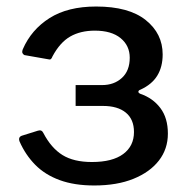

<svg xmlns="http://www.w3.org/2000/svg" viewBox="-20 -560 575 589"><path d="M269 9Q208 9 163 -7.5Q118 -24 88 -54.5Q58 -85 40 -126Q35 -140 48 -144L96 -159Q108 -163 113 -152Q137 -106 171.5 -84.5Q206 -63 262 -63Q325 -63 358 -87.5Q391 -112 391 -155Q391 -194 366 -214.5Q341 -235 296 -235H212V-299H293Q330 -299 354 -321Q378 -343 378 -383Q378 -420 350 -443Q322 -466 271 -466Q227 -466 195.5 -448Q164 -430 141 -387Q137 -375 129 -378L55 -391Q51 -393 49 -397Q47 -401 50 -409Q76 -469 132 -504.5Q188 -540 275 -540Q375 -540 427 -498.5Q479 -457 479 -393Q479 -355 462.5 -328Q446 -301 411 -285Q405 -283 404.5 -279Q404 -275 411 -272Q449 -259 472 -228.5Q495 -198 495 -150Q495 -103 467.5 -67.5Q440 -32 389.5 -11.5Q339 9 269 9Z"/></svg>

Font: Libre Franklin Medium
Style: Regular
Weight: 500
Designer: Pablo Impallari, Rodrigo Fuenzalida, Nhung Nguyen
Foundry: Impallari Type
Version: Version 3.000